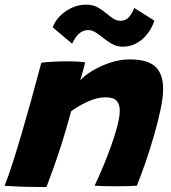

<svg xmlns="http://www.w3.org/2000/svg" viewBox="-32 -780 718 808"><path d="M163.5 7Q146 7 121.2 6.8Q96.5 6.5 71 6Q50.5 5 24 4Q-2.5 3 -12.5 2Q3.5 -39.5 21 -93.8Q38.5 -148 57.8 -213.5Q77 -279 98.2 -355Q119.5 -431 142 -516Q164.5 -519 194.2 -520.5Q224 -522 253 -522Q274 -522 293.2 -521Q312.5 -520 326.5 -517.5Q325.5 -513.5 322 -499.8Q318.5 -486 314 -469.8Q309.5 -453.5 305.5 -441.5Q321 -460 354.5 -480.8Q388 -501.5 430.2 -515.8Q472.5 -530 513.5 -530Q589.5 -530 622 -499.2Q654.5 -468.5 654.5 -406.5Q654.5 -371 644 -320.8Q633.5 -270.5 617.2 -213.5Q601 -156.5 581.8 -100.8Q562.5 -45 544 1.5Q532 2.5 508 3.2Q484 4 457.5 4Q428.5 4 403 3.2Q377.5 2.5 366 1.5Q379.5 -26 397.5 -68.5Q415.5 -111 432.8 -158Q450 -205 461 -246.8Q472 -288.5 472 -314.5Q472 -341 458.8 -355.8Q445.5 -370.5 412.5 -370.5Q388 -370.5 361.8 -361.8Q335.5 -353 311 -339.5Q286.5 -326 267.5 -312Q246.5 -234.5 226.8 -173Q207 -111.5 190.8 -66.5Q174.5 -21.5 163.5 7ZM190 -665Q198 -689 218.8 -710.8Q239.5 -732.5 268.5 -746.5Q297.5 -760.5 331 -760.5Q359.5 -760.5 380 -748.5Q400.5 -736.5 417 -722.5Q431 -710.5 445 -701.5Q459 -692.5 475.5 -692.5Q498 -692.5 512 -709.8Q526 -727 533 -746.5L617 -693.5Q614.5 -681 604.8 -662.8Q595 -644.5 578.5 -626.2Q562 -608 538.2 -595.8Q514.5 -583.5 484 -583.5Q458.5 -583.5 437 -596.5Q415.5 -609.5 397.5 -624Q382.5 -636.5 368 -645Q353.5 -653.5 339.5 -653.5Q320.5 -653.5 306.5 -643Q292.5 -632.5 284 -618.8Q275.5 -605 271.5 -596Z"/></svg>

Font: Grandstander Thin ExtraBold
Style: Italic
Weight: 800
Italic angle: -15°
Version: Version 1.200